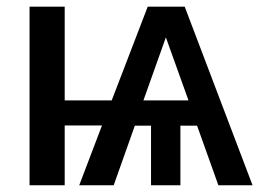

<svg xmlns="http://www.w3.org/2000/svg" viewBox="-20 -548 770 568"><path d="M67.4 0V-528.3H171.4V-251H310.5L417 -528.3H526.4L727.1 0H626L563 -176.3H513.7V0H426.8V-176.3H378.9L316.4 0H214.4L281.7 -176.8H171.4V0ZM404.3 -251H537.6L470.7 -437.5Z"/></svg>

Font: Arimo Medium
Style: Regular
Weight: 500
Designer: Steve Matteson
Foundry: Monotype Imaging Inc.
Version: Version 1.33